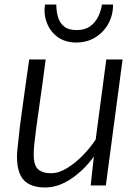

<svg xmlns="http://www.w3.org/2000/svg" viewBox="-20 -820 613 849"><path d="M180 9Q116.5 9 85.8 -23Q55 -55 55 -130Q55 -142 59 -178.8Q63 -215.5 68 -261Q72.5 -296.5 78.8 -341Q85 -385.5 92.5 -439.5Q100 -493.5 109 -557H182Q174 -496.5 167.8 -451Q161.5 -405.5 156.8 -372.5Q152 -339.5 149 -317Q146 -294.5 144 -280.8Q142 -267 141 -260Q135 -216 132 -186.5Q129 -157 129 -135Q129 -90 148 -72Q167 -54 206 -54Q240 -54 277.2 -77Q314.5 -100 347.8 -134.5Q381 -169 403 -203L450 -557H522L448 0H381L395 -128Q353 -69 295.5 -30Q238 9 180 9ZM317 -632Q268.5 -632 235.2 -656.2Q202 -680.5 187.2 -719Q172.5 -757.5 179 -800H229Q229 -769.5 236.8 -743.8Q244.5 -718 264 -702.5Q283.5 -687 319 -687Q356 -687 379.2 -704.2Q402.5 -721.5 414.8 -747.5Q427 -773.5 431 -800H480Q480 -753 459 -715Q438 -677 401.2 -654.5Q364.5 -632 317 -632Z"/></svg>

Font: Koeln Type Sans Light
Style: Italic
Weight: 300
Italic angle: -7.5°
Designer: Eben Sorkin
Foundry: Eben Sorkin
Version: Version 2.001